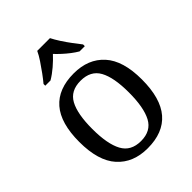

<svg xmlns="http://www.w3.org/2000/svg" viewBox="-218 -885 1013 1013"><g transform="rotate(-45 288.5 -378.0)"><path d="M287 10Q179 10 117 -59Q55 -128 55 -269Q55 -409 114.5 -477.5Q174 -546 290 -546Q398 -546 460 -477.5Q522 -409 522 -269Q522 -128 462.5 -59Q403 10 287 10ZM289 -42Q364 -42 394.5 -99.5Q425 -157 425 -269Q425 -381 394 -437Q363 -493 288 -493Q213 -493 182.5 -437Q152 -381 152 -269Q152 -157 183 -99.5Q214 -42 289 -42ZM138 -619Q154 -638 173 -664Q192 -690 210 -717Q228 -744 238 -766H333Q344 -744 361.5 -717Q379 -690 398.5 -664Q418 -638 433 -619V-606H394Q375 -617 355.5 -632Q336 -647 318 -663.5Q300 -680 285 -696Q263 -672 234.5 -647.5Q206 -623 177 -606H138Z"/></g></svg>

Font: Noto Serif Khojki
Style: Regular
Weight: 400
Designer: Juan Bruce
Version: Version 2.002